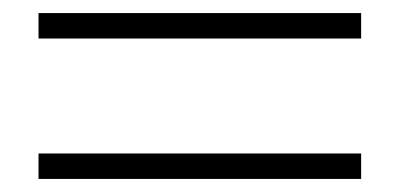

<svg xmlns="http://www.w3.org/2000/svg" viewBox="-20 -505 611 294"><path d="M533 -231H39V-270H533ZM533 -446H39V-485H533Z"/></svg>

Font: Noto Serif JP
Style: Regular
Weight: 200
Designer: Ryoko NISHIZUKA 西塚涼子 (kana & ideographs); Frank Grießhammer (Latin, Greek & Cyrillic); Wenlong ZHANG 张文龙 (bopomofo); San
Foundry: Adobe
Version: Version 2.001;hotconv 1.1.0;makeotfexe 2.6.0